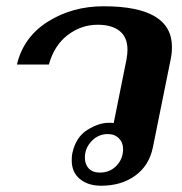

<svg xmlns="http://www.w3.org/2000/svg" viewBox="-20 -583 580 613"><path d="M209 -71Q209 -86 211 -94Q222 -145 258.5 -168Q295 -191 328 -191Q338 -191 343 -190L384 -394Q387 -411 387 -424Q387 -464 362 -484Q337 -504 292 -504Q239 -504 196 -471Q153 -438 136 -377H34Q55 -465 133 -514Q211 -563 311 -563Q529 -563 529 -433Q529 -413 525 -394L468 -112Q456 -54 411.5 -22Q367 10 303 10Q261 10 235 -11.5Q209 -33 209 -71ZM373 -107Q373 -128 359.5 -141.5Q346 -155 324 -155Q294 -155 272.5 -132.5Q251 -110 251 -80Q251 -58 263.5 -45Q276 -32 299 -32Q331 -32 352 -54Q373 -76 373 -107Z"/></svg>

Font: Taviraj SemiBold
Style: Italic
Weight: 600
Italic angle: -12°
Designer: Katatrad Team
Foundry: CadsonDemak
Version: Version 1.001